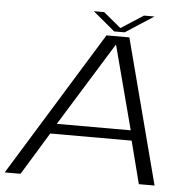

<svg xmlns="http://www.w3.org/2000/svg" viewBox="-68 -839 905 894"><g transform="rotate(5 384.0 -392.0)"><path d="M-13.5 0 403 -677H510L687 0H613.5L562.5 -199H182L60.5 0ZM208.5 -246.5H554L451.5 -636.5H449.5ZM437 -698.5 334.5 -784H383L464.5 -716.5L569 -784H618L486 -698.5Z"/></g></svg>

Font: Anybody ExtraExpanded Light
Style: Italic
Weight: 300
Width: 8
Italic angle: -10°
Designer: Tyler Finck
Foundry: Etcetera Type Company
Version: Version 1.010; ttfautohint (v1.8.3) -l 8 -r 50 -G 200 -x 14 